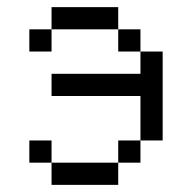

<svg xmlns="http://www.w3.org/2000/svg" viewBox="-20 -520 540 540"><path d="M125 -62.5V0H312.5V-62.5ZM125 -62.5V-125H62.5V-62.5ZM312.5 -62.5H375V-125H312.5ZM375 -125H437.5Q437.5 -125 437.5 -375H375V-312.5H125V-250H375Q375 -250 375 -125ZM375 -375V-437.5H312.5V-375ZM125 -437.5H62.5V-375H125ZM125 -437.5H312.5V-500H125Z"/></svg>

Font: Unifont
Style: Regular
Weight: 500
Version: Version 13.0.05